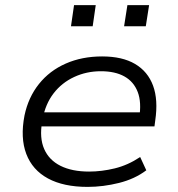

<svg xmlns="http://www.w3.org/2000/svg" viewBox="-20 -724 697 752"><path d="M323 8Q229 8 168 -25Q107 -58 83 -121Q59 -184 76 -272Q91 -343 132.5 -395Q174 -447 237.5 -475Q301 -503 380 -503Q459 -503 509 -473.5Q559 -444 579.5 -388.5Q600 -333 588 -252L585 -229H121L130 -284H552L525 -261Q535 -323 519.5 -363.5Q504 -404 467.5 -424.5Q431 -445 375 -445Q319 -445 270.5 -422.5Q222 -400 190 -358.5Q158 -317 147 -258L145 -247Q134 -184 153 -140.5Q172 -97 217 -74.5Q262 -52 329 -52Q378 -52 429.5 -64.5Q481 -77 529 -109L553 -57Q508 -23 446 -7.5Q384 8 323 8ZM466 -621 479 -704H564L551 -621ZM258 -621 270 -704H355L343 -621Z"/></svg>

Font: Nunito Sans 7pt SemiExpanded Light
Style: Italic
Weight: 300
Width: 6
Italic angle: -9°
Designer: Vernon Adams
Foundry: Vernon Adams
Version: Version 3.101;gftools[0.9.27]